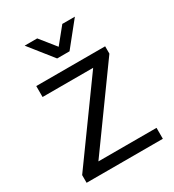

<svg xmlns="http://www.w3.org/2000/svg" viewBox="-175 -825 842 927"><g transform="rotate(-30 246.0 -361.5)"><path d="M34 0V-43L339 -465H57V-526H441V-485L135 -61H459V0ZM106 -723H176L265 -612H226L316 -723H386L280 -591H211Z"/></g></svg>

Font: Archivo SemiBold Light
Style: Regular
Weight: 300
Version: Version 2.001